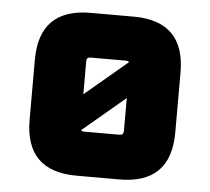

<svg xmlns="http://www.w3.org/2000/svg" viewBox="-44 -579 683 625"><g transform="rotate(5 298.0 -266.0)"><path d="M60 -168V-364Q60 -532 228 -532H368Q536 -532 536 -364V-168Q536 0 368 0H228Q60 0 60 -168ZM227 -266 366 -383Q363 -387 356 -387H240Q227 -387 227 -374ZM230 -149Q233 -145 240 -145H356Q369 -145 369 -158V-266Z"/></g></svg>

Font: Oxanium ExtraBold
Style: Regular
Weight: 800
Designer: Severin Meyer
Version: Version 2.000